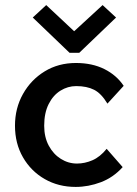

<svg xmlns="http://www.w3.org/2000/svg" viewBox="-20 -724 540 756"><path d="M278 12Q210 12 156 -19Q102 -50 70.5 -104.5Q39 -159 39 -229Q39 -298 70.5 -354Q102 -410 156 -443Q210 -476 279 -476Q343 -476 391 -452Q439 -428 467 -386L403 -316Q379 -356 350.5 -370.5Q322 -385 280 -385Q247 -385 218 -367Q189 -349 171.5 -314Q154 -279 154 -229Q154 -184 172 -150.5Q190 -117 219.5 -98.5Q249 -80 283 -80Q314 -80 344 -93Q374 -106 400 -138L463 -66Q426 -25 377 -6.5Q328 12 278 12ZM162 -704 272 -601 384 -704 437 -655 292 -516H254L109 -655Z"/></svg>

Font: Inconsolata
Style: Bold
Weight: 700
Monospace: yes
Designer: Raph Levien, Cyreal, Brenton Simpson
Foundry: Raph Levien, Cyreal, Google
Version: Version 3.100; ttfautohint (v1.8.4.7-5d5b)